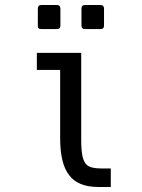

<svg xmlns="http://www.w3.org/2000/svg" viewBox="-20 -742 568 766"><path d="M144 -626Q130 -626 131 -640V-707Q131 -722 144 -722H207Q221 -722 221 -707V-640Q221 -626 207 -626ZM319 -626Q305 -626 305 -640V-707Q305 -722 319 -722H381Q395 -722 395 -707V-640Q395 -626 381 -626ZM373 4Q331 4 302 -8Q273 -20 257 -42Q238 -65 229 -102.5Q220 -140 220 -188V-463H127V-531H304V-183Q304 -138 310.5 -113Q317 -88 333.5 -79Q350 -70 383 -70H422V4Z"/></svg>

Font: PlemolJP
Style: Regular
Weight: 400
Monospace: yes
Version: v2.0.4; ttfautohint (v1.8.4.7-5d5b-dirty) -l 6 -r 45 -G 200 